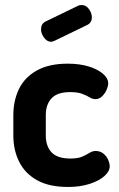

<svg xmlns="http://www.w3.org/2000/svg" viewBox="-20 -734 473 763"><path d="M251 9Q175 9 127 -18Q79 -45 56 -91.5Q33 -138 33 -196V-276Q33 -334 55.5 -380.5Q78 -427 126.5 -454Q175 -481 249 -481Q296 -481 332 -470Q368 -459 389 -441Q410 -423 410 -403Q410 -392 403.5 -377Q397 -362 385.5 -351Q374 -340 359 -340Q348 -340 336.5 -347Q325 -354 307 -361Q289 -368 259 -368Q208 -368 185 -343.5Q162 -319 162 -276V-196Q162 -153 185 -128.5Q208 -104 260 -104Q291 -104 308 -112Q325 -120 336.5 -127Q348 -134 360 -134Q378 -134 390.5 -124Q403 -114 409.5 -99.5Q416 -85 416 -73Q416 -53 394.5 -34Q373 -15 335.5 -3Q298 9 251 9ZM183 -568Q167 -568 155 -584.5Q143 -601 143 -617Q143 -639 160 -648L292 -712Q299 -714 305 -714Q322 -714 333.5 -698Q345 -682 345 -665Q345 -644 327 -635L197 -572Q193 -571 190 -569.5Q187 -568 183 -568Z"/></svg>

Font: Dosis ExtraLight
Style: Bold
Weight: 700
Version: Version 3.001; ttfautohint (v1.8.2)